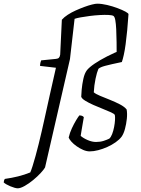

<svg xmlns="http://www.w3.org/2000/svg" viewBox="-167 -820 766 1040"><path d="M-71 200Q-78 200 -88.5 197Q-99 194 -111 189Q-123 184 -132.5 178.5Q-142 173 -147 168Q-145 159 -144.5 156Q-144 153 -140 149Q-104 144 -69.5 135.5Q-35 127 -3 114Q2 103 9.5 79.5Q17 56 25.5 25Q34 -6 42.5 -40Q51 -74 58.5 -107Q66 -140 72 -167Q87 -237 103 -307Q119 -377 136 -453L50 -463Q50 -472 52 -480.5Q54 -489 56 -493L136 -501Q147 -502 152 -507Q157 -512 159 -524L168 -713Q180 -727 200 -740Q220 -753 243.5 -763.5Q267 -774 290 -782.5Q313 -791 331.5 -795.5Q350 -800 359 -800Q384 -800 413.5 -793Q443 -786 469.5 -776Q496 -766 512.5 -757Q529 -748 529 -743Q526 -697 522 -655.5Q518 -614 513.5 -580.5Q509 -547 503.5 -522.5Q498 -498 493 -484Q431 -471 403 -463.5Q375 -456 366 -447Q358 -429 350.5 -393.5Q343 -358 341 -320Q351 -311 375 -301Q399 -291 428 -279.5Q457 -268 482 -255Q507 -242 519 -227Q523 -205 520 -176.5Q517 -148 510 -122Q503 -96 492 -80Q480 -64 459.5 -49.5Q439 -35 414.5 -24Q390 -13 365 -6.5Q340 0 319 0Q302 0 283.5 -8Q265 -16 248 -28Q231 -40 219.5 -53Q208 -66 205 -75Q211 -101 222.5 -125.5Q234 -150 245.5 -169Q257 -188 263 -195Q268 -195 272.5 -194Q277 -193 280.5 -191Q284 -189 287 -185Q285 -174 281.5 -153Q278 -132 274.5 -112Q271 -92 270 -84Q285 -71 308.5 -61Q332 -51 353 -51Q376 -51 394.5 -57Q413 -63 425 -69Q434 -77 440.5 -94Q447 -111 451 -131.5Q455 -152 456 -170Q457 -188 455 -197Q453 -203 434.5 -211.5Q416 -220 390.5 -230Q365 -240 339 -251.5Q313 -263 294.5 -274.5Q276 -286 273 -296Q273 -307 275.5 -335Q278 -363 284.5 -393Q291 -423 304 -440Q317 -456 345 -475Q373 -494 413 -514.5Q453 -535 499 -553L465 -509Q465 -553 464.5 -592Q464 -631 462.5 -661.5Q461 -692 457.5 -711Q454 -730 447 -734Q440 -738 420 -739Q400 -740 373.5 -738.5Q347 -737 319.5 -733.5Q292 -730 270 -726Q248 -722 237 -718L212 -500L77 87Q71 98 53.5 117Q36 136 13 155Q-10 174 -33 187Q-56 200 -71 200Z"/></svg>

Font: Texturina Medium 12pt Thin
Style: Italic
Weight: 250
Italic angle: -11°
Version: Version 1.002